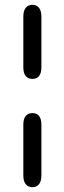

<svg xmlns="http://www.w3.org/2000/svg" viewBox="-20 -749 268 798"><path d="M115 -421C138 -421 152 -437 152 -468V-681C152 -712 138 -729 115 -729C91 -729 77 -712 77 -681V-468C77 -437 91 -421 115 -421ZM77 -19C77 12 91 29 115 29C138 29 152 12 152 -19V-232C152 -263 138 -279 115 -279C91 -279 77 -263 77 -232Z"/></svg>

Font: 寒蝉半圆体
Style: Regular
Weight: 400
Designer: Yoshimichi Ohira & Warren
Foundry: ChillType
Version: Version 1.800;Glyphs 3.1.1 (3135)